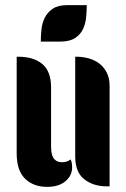

<svg xmlns="http://www.w3.org/2000/svg" viewBox="-20 -728 492 748"><path d="M179 -158Q179 -146 180.5 -135Q182 -124 186.5 -115.5Q191 -107 199.5 -101.5Q208 -96 223 -96Q231 -96 239.5 -98.5Q248 -101 255 -107Q259 -99 260 -91.5Q261 -84 261 -76Q261 -44 235 -22Q209 0 164 0Q110 0 77.5 -32Q45 -64 45 -130V-507H51Q111 -507 145 -478.5Q179 -450 179 -387ZM407 -2H396Q344 -2 308.5 -29.5Q273 -57 273 -119V-507H279Q301 -507 324 -501Q347 -495 365.5 -481.5Q384 -468 395.5 -446Q407 -424 407 -393ZM139 -566Q139 -588 141.5 -613Q144 -638 154.5 -659Q165 -680 185.5 -694Q206 -708 242 -708H318Q318 -685 315.5 -660Q313 -635 303 -614Q293 -593 272 -579.5Q251 -566 215 -566Z"/></svg>

Font: Kenia
Style: Regular
Weight: 400
Designer: Julia Petretta
Foundry: Julia Petretta
Version: Version 1.001